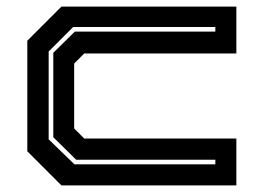

<svg xmlns="http://www.w3.org/2000/svg" viewBox="-20 -560 804 580"><path d="M165.5 0 62.5 -103V-437L165.5 -540H694V-398.5H234.5L204 -368V-172L234.5 -141.5H694V0ZM205 -63.5H630.5V-77.5H210L141 -145.5V-400.5L206 -464.5H630.5V-478.5H201L127 -404.5V-139Z"/></svg>

Font: Tourney Expanded Regular
Style: Bold
Weight: 700
Width: 7
Designer: Tyler Finck
Foundry: Etcetera Type Co
Version: Version 1.010; ttfautohint (v1.8.3)